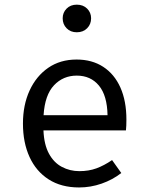

<svg xmlns="http://www.w3.org/2000/svg" viewBox="-20 -793 640 824"><path d="M166.5 -233.5Q169 -172.5 190 -133.8Q211 -95 245.5 -76.8Q280 -58.5 320.5 -58.5Q361 -58.5 393.8 -70.5Q426.5 -82.5 461 -106L500.5 -50.5Q463.5 -21.5 416.2 -5Q369 11.5 319.5 11.5Q243 11.5 189 -23Q135 -57.5 106.8 -119.2Q78.5 -181 78.5 -262.5Q78.5 -342.5 107 -404.5Q135.5 -466.5 187 -502Q238.5 -537.5 308.5 -537.5Q375 -537.5 423 -506.2Q471 -475 496.8 -417.2Q522.5 -359.5 522.5 -279.5Q522.5 -266 522 -254.2Q521.5 -242.5 520.5 -233.5ZM309.5 -468.5Q251 -468.5 211.8 -427Q172.5 -385.5 167 -298.5H441.5Q440 -383 404.5 -425.8Q369 -468.5 309.5 -468.5ZM309.5 -773Q337 -773 354 -756Q371 -739 371 -714.5Q371 -689 354 -671.8Q337 -654.5 309.5 -654.5Q282.5 -654.5 265.8 -671.8Q249 -689 249 -714.5Q249 -739 265.8 -756Q282.5 -773 309.5 -773Z"/></svg>

Font: Fast_Mono
Style: Regular
Weight: 400
Monospace: yes
Designer: Carrois Corporate, Edenspiekermann AG, Nikita Prokopov
Foundry: Carrois Corporate, Edenspiekermann AG, Nikita Prokopov
Version: Version 5.002